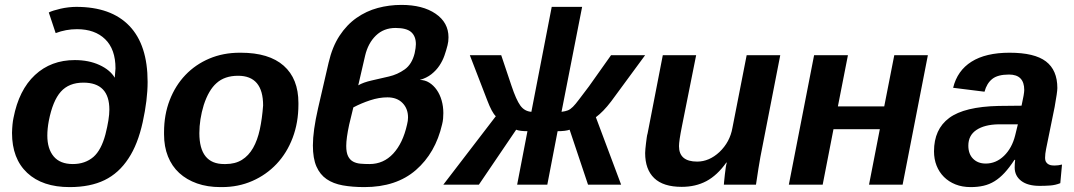

<svg xmlns="http://www.w3.org/2000/svg" viewBox="-20 -753 4380 783"><path d="M451 -474Q451 -552 409 -593Q367 -634 294 -634Q249 -634 207 -618L179 -702Q186 -706 199 -710Q212 -714 227 -717.5Q242 -721 259 -723Q276 -725 291 -725Q433 -725 507.5 -647.5Q582 -570 582 -419Q582 -346 562 -255Q542 -164 504 -107Q465 -47 406.5 -18.5Q348 10 264 10Q153 10 91 -48Q29 -106 29 -211Q30 -249 35 -272Q57 -386 122.5 -447Q188 -508 285 -508Q342 -508 385.5 -488Q429 -468 448 -436ZM277 -84Q327 -84 361 -113Q393 -141 410 -205Q426 -268 426 -306Q426 -416 320 -416Q261 -416 228 -379Q195 -342 179 -260Q173 -228 173 -200Q173 -146 199 -115Q225 -84 277 -84Z M1197 -327Q1197 -253 1173.5 -191Q1150 -129 1108 -84.5Q1066 -40 1009 -15Q952 10 885 10H879Q826 10 783.5 -5Q741 -20 711 -47.5Q681 -75 665 -115Q649 -155 649 -205V-214Q649 -285 672 -344.5Q695 -404 736 -447Q777 -490 833.5 -514Q890 -538 958 -538H962Q1077 -538 1137 -485Q1197 -432 1197 -333ZM1053 -323Q1053 -444 951 -444Q896 -444 863 -414Q831 -386 811 -325Q793 -266 793 -210Q793 -84 894 -84H900Q939 -84 966.5 -101Q994 -118 1012 -149.5Q1030 -181 1039.5 -225Q1049 -269 1053 -323Z M1805 -568Q1800 -548 1792.5 -526.5Q1785 -505 1772 -485.5Q1759 -466 1739.5 -450.5Q1720 -435 1692 -427Q1713 -427 1730.5 -416Q1748 -405 1761 -386.5Q1774 -368 1781 -343.5Q1788 -319 1788 -292Q1788 -281 1787 -269.5Q1786 -258 1783 -246Q1756 -129 1676 -59.5Q1596 10 1466 10Q1417 10 1378 3Q1339 -4 1312 -22.5Q1285 -41 1270.5 -74Q1256 -107 1256 -160Q1256 -219 1277 -311L1320 -497Q1335 -562 1364.5 -607Q1394 -652 1434 -680Q1474 -708 1520.5 -720.5Q1567 -733 1617 -733Q1704 -733 1756.5 -697Q1809 -661 1809 -601Q1809 -583 1805 -568ZM1404 -245Q1392 -189 1392 -158Q1392 -131 1399.5 -116Q1407 -101 1420 -94Q1433 -87 1450 -85.5Q1467 -84 1487 -84Q1544 -84 1583.5 -126.5Q1623 -169 1640 -245Q1642 -253 1643 -260Q1644 -267 1644 -274Q1644 -310 1621.5 -333Q1599 -356 1560 -356Q1526 -356 1489.5 -344Q1453 -332 1421 -315ZM1441 -405Q1461 -417 1496.5 -425Q1532 -433 1566 -441Q1601 -449 1630.5 -470Q1660 -491 1671 -536Q1676 -559 1676 -573Q1676 -605 1657 -622Q1638 -639 1593 -639Q1545 -639 1513 -608Q1481 -577 1469 -526Z M2089 0 2131 -218Q2100 -218 2085 -224L1933 0H1788L2002 -279Q1986 -294 1967 -344L1896 -528H2024L2066 -403Q2085 -346 2102 -322.5Q2119 -299 2147 -297L2230 -725H2354L2270 -297Q2286 -299 2296 -303Q2306 -307 2316.5 -317.5Q2327 -328 2341.5 -347.5Q2356 -367 2382 -401L2472 -528H2611L2472 -339Q2440 -297 2410 -275L2513 0H2378L2303 -224Q2286 -218 2254 -218L2212 0Z M2819 -528 2761 -238Q2749 -178 2749 -157Q2749 -94 2823 -94Q2872 -94 2914 -133Q2957 -174 2967 -232L3025 -528H3162L3081 -113Q3074 -75 3063 0H2932Q2932 -2 2933 -12Q2934 -22 2936 -41Q2938 -60 2940 -72Q2942 -84 2944 -90H2942Q2905 -38 2861 -14.5Q2817 9 2760 9Q2685 9 2648 -26.5Q2611 -62 2611 -129Q2611 -135 2612 -146Q2613 -157 2614.5 -169Q2616 -181 2617.5 -192Q2619 -203 2621 -209L2683 -528Z M3438 -528 3397 -319H3586L3627 -528H3764L3661 0H3524L3568 -226H3379L3335 0H3197L3300 -528Z M4220 5Q4171 5 4144.5 -15.5Q4118 -36 4118 -70Q4118 -79 4118.5 -86.5Q4119 -94 4120 -101H4117Q4096 -69 4076.5 -48Q4057 -27 4036 -14Q4015 -1 3991 4.5Q3967 10 3939 10Q3904 10 3876.5 -1Q3849 -12 3829.5 -31.5Q3810 -51 3799.5 -77.5Q3789 -104 3789 -136Q3789 -226 3851 -272Q3913 -318 4053 -321L4146 -322Q4157 -371 4157 -386Q4157 -449 4095 -449Q4049 -449 4026.5 -431Q4004 -413 3995 -379L3867 -395Q3884 -465 3942 -501.5Q4000 -538 4097 -538Q4199 -538 4245.5 -502.5Q4292 -467 4292 -394Q4292 -378 4281 -317L4246 -145Q4242 -125 4242 -110Q4242 -98 4246.5 -91.5Q4251 -85 4257.5 -82Q4264 -79 4270.5 -78.5Q4277 -78 4281 -78Q4296 -78 4311 -82L4304 -6Q4284 2 4263 3.5Q4242 5 4220 5ZM4131 -246H4052Q3995 -245 3962 -223Q3929 -201 3929 -159Q3929 -125 3948.5 -105.5Q3968 -86 4000 -86Q4042 -86 4074.5 -117.5Q4107 -149 4120 -201Z"/></svg>

Font: Libra Sans Modern
Style: Bold Italic
Weight: 700
Italic angle: -12°
Foundry: Stefan Peev, Context Ltd
Version: Version 1.000